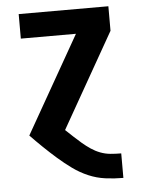

<svg xmlns="http://www.w3.org/2000/svg" viewBox="-53 -562 605 819"><g transform="rotate(-5 250.0 -152.5)"><path d="M441 215Q403 215 365.5 210Q328 205 293 190Q258 175 227 152.5Q196 130 167.5 105Q139 80 111.5 53.5Q84 27 58 0L294 -415H58V-520H442V-415L212 -10Q228 5 244.5 20.5Q261 36 278 50.5Q295 65 313.5 77.5Q332 90 353 98Q374 106 396.5 108Q419 110 441 110H442V215Z"/></g></svg>

Font: Iosevka SS04 Extrabold
Style: Regular
Weight: 800
Monospace: yes
Designer: Belleve Invis
Foundry: Belleve Invis
Version: Version 19.0.0; ttfautohint (v1.8.4)